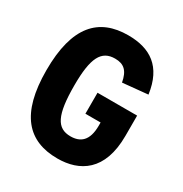

<svg xmlns="http://www.w3.org/2000/svg" viewBox="-174 -874 969 1018"><g transform="rotate(30 310.0 -365.0)"><path d="M330 -396.5V-268H423V-248.5C423 -155.5 380.5 -124.5 321 -124.5C237.5 -124.5 204 -186.5 204 -369C204 -538 237.5 -600 321 -600C375.5 -600 403.5 -574 415.5 -508L569 -523C547 -683 454.5 -742 319.5 -742C140 -742 35.5 -633.5 35.5 -365C35.5 -96.5 140 12 319.5 12C454.5 12 572.5 -57.5 572.5 -272.5V-396.5Z"/></g></svg>

Font: Monaspace Neon ExtraBold
Style: Regular
Weight: 800
Designer: Riley Cran & the Lettermatic Team
Foundry: Lettermatic
Version: Version 1.200 (Monaspace Neon)